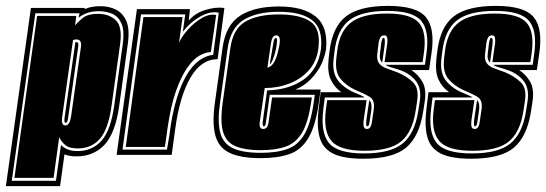

<svg xmlns="http://www.w3.org/2000/svg" viewBox="-63 -526 1855 652"><path d="M-43 106 42 -499H225V-495Q238 -501 251.5 -503Q265 -505 278 -505Q307 -505 330.5 -493.5Q354 -482 366 -454.5Q378 -427 371 -377L342 -168Q329 -74 292 -34.5Q255 5 197 5Q171 5 156 -2L141 106ZM-23 88H127L144 -34Q152 -25 166 -19Q180 -13 200 -13Q250 -13 281.5 -48Q313 -83 325 -168L354 -377Q360 -421 350 -445Q340 -469 319.5 -478.5Q299 -488 272 -488Q249 -488 232 -481.5Q215 -475 204 -466L207 -481H57ZM-14 78 63 -472H196L192 -440Q203 -453 219.5 -466Q236 -479 270 -479Q307 -479 330 -457.5Q353 -436 345 -377L316 -168Q305 -88 276.5 -55Q248 -22 201 -22Q172 -22 158.5 -33.5Q145 -45 138 -60L119 78ZM159 -100Q173 -100 178 -128L212 -368Q215 -392 197 -392Q189 -392 185 -390L148 -128Q144 -100 159 -100ZM160 -109Q154 -109 156 -124L193 -383H197Q204 -383 203 -370L168 -124Q166 -109 160 -109Z M333 0 402 -495H582L578 -456Q600 -482 635.5 -492.5Q671 -503 699 -499L676 -325Q620 -325 583.5 -262Q547 -199 532 -88L520 0ZM353 -18H504Q510 -53 512.5 -68.5Q515 -84 517 -101Q534 -208 570.5 -270.5Q607 -333 661 -340L680 -483Q650 -489 615.5 -469Q581 -449 558 -418L566 -477H416ZM364 -27 424 -468H557L545 -381Q554 -402 575.5 -426Q597 -450 623 -465Q649 -480 671 -475L653 -349Q635 -349 614 -337Q593 -325 573 -296Q552 -266 534.5 -216.5Q517 -167 506 -91L497 -27Z M822 11Q754 11 716.5 -7Q679 -25 668 -67Q657 -109 667 -179L693 -365Q704 -442 753 -473Q802 -504 884 -504Q968 -504 1010 -469Q1052 -434 1044 -357Q1036 -315 1014.5 -284Q993 -253 967 -236Q961 -232 955 -229Q949 -226 940 -222H1026L1019 -173Q1008 -97 984 -57Q960 -17 920.5 -3Q881 11 822 11ZM822 -7Q877 -7 913 -20Q949 -33 970.5 -69.5Q992 -106 1002 -176L1006 -204H853L840 -111Q839 -97 833 -97Q828 -97 829 -111L844 -219Q918 -221 967.5 -255.5Q1017 -290 1027 -360Q1034 -429 997 -457.5Q960 -486 884 -486Q809 -486 764.5 -458.5Q720 -431 710 -362L684 -176Q675 -112 685 -75Q695 -38 728.5 -22.5Q762 -7 822 -7ZM822 -16Q771 -16 739 -28.5Q707 -41 695.5 -75Q684 -109 693 -176L719 -361Q728 -428 770 -452.5Q812 -477 884 -477Q956 -477 991.5 -452.5Q1027 -428 1018 -361Q1012 -316 985 -286.5Q958 -257 919 -242Q880 -227 836 -227L819 -111Q816 -88 831 -88Q846 -88 849 -111L861 -195H996L993 -176Q983 -109 962.5 -75Q942 -41 908 -28.5Q874 -16 822 -16ZM845 -296Q860 -300 868.5 -316Q877 -332 881 -351Q889 -383 887 -394.5Q885 -406 875 -406Q861 -406 857 -379ZM853 -308 865 -378Q867 -390 869 -393.5Q871 -397 874 -397Q882 -397 873 -354Q869 -338 863.5 -324Q858 -310 853 -308Z M1171 13Q1103 13 1068 -4.5Q1033 -22 1022.5 -59.5Q1012 -97 1019 -156L1026 -213H1096Q1073 -229 1060.5 -255Q1048 -281 1053 -327L1056 -352Q1066 -435 1112 -470.5Q1158 -506 1255 -506Q1352 -506 1383.5 -467.5Q1415 -429 1402 -343L1394 -288H1334Q1357 -273 1371.5 -248Q1386 -223 1379 -179L1374 -147Q1361 -63 1316.5 -25Q1272 13 1171 13ZM1173 -5Q1263 -5 1304 -38.5Q1345 -72 1357 -147L1362 -179Q1370 -226 1348 -252.5Q1326 -279 1289 -290L1273 -295Q1265 -297 1258 -299.5Q1251 -302 1246 -306H1380L1385 -343Q1396 -420 1368 -454.5Q1340 -489 1252 -489Q1164 -489 1123 -457Q1082 -425 1073 -352L1070 -327Q1064 -277 1087 -250Q1110 -223 1147 -209Q1152 -207 1161 -203Q1170 -199 1176 -195H1040L1035 -156Q1025 -77 1053.5 -41Q1082 -5 1173 -5ZM1175 -14Q1090 -14 1062 -48Q1034 -82 1044 -156L1048 -186H1182L1173 -125Q1170 -107 1172 -97Q1174 -88 1183 -88Q1191 -88 1195 -95Q1199 -102 1200 -112L1206 -153Q1211 -186 1192.5 -197Q1174 -208 1145 -220Q1114 -234 1094 -257.5Q1074 -281 1079 -327L1082 -352Q1090 -420 1129.5 -450Q1169 -480 1251 -480Q1333 -480 1360 -448Q1387 -416 1376 -343L1372 -315H1243L1251 -371Q1254 -386 1252 -397Q1251 -406 1242 -406Q1233 -406 1229 -399.5Q1225 -393 1223 -383L1218 -341Q1216 -321 1225 -310Q1234 -299 1250.5 -293.5Q1267 -288 1285 -281Q1319 -267 1340 -246Q1361 -225 1353 -179L1348 -147Q1337 -77 1299 -45.5Q1261 -14 1175 -14ZM1235 -314Q1225 -322 1227 -341L1232 -383Q1233 -387 1235 -393Q1235 -397 1240 -397Q1246 -397 1243 -371ZM1184 -97Q1178 -97 1182 -125L1191 -186Q1201 -176 1198 -153L1192 -112Q1190 -97 1184 -97Z M1537 13Q1469 13 1434 -4.5Q1399 -22 1388.5 -59.5Q1378 -97 1385 -156L1392 -213H1462Q1439 -229 1426.5 -255Q1414 -281 1419 -327L1422 -352Q1432 -435 1478 -470.5Q1524 -506 1621 -506Q1718 -506 1749.5 -467.5Q1781 -429 1768 -343L1760 -288H1700Q1723 -273 1737.5 -248Q1752 -223 1745 -179L1740 -147Q1727 -63 1682.5 -25Q1638 13 1537 13ZM1539 -5Q1629 -5 1670 -38.5Q1711 -72 1723 -147L1728 -179Q1736 -226 1714 -252.5Q1692 -279 1655 -290L1639 -295Q1631 -297 1624 -299.5Q1617 -302 1612 -306H1746L1751 -343Q1762 -420 1734 -454.5Q1706 -489 1618 -489Q1530 -489 1489 -457Q1448 -425 1439 -352L1436 -327Q1430 -277 1453 -250Q1476 -223 1513 -209Q1518 -207 1527 -203Q1536 -199 1542 -195H1406L1401 -156Q1391 -77 1419.5 -41Q1448 -5 1539 -5ZM1541 -14Q1456 -14 1428 -48Q1400 -82 1410 -156L1414 -186H1548L1539 -125Q1536 -107 1538 -97Q1540 -88 1549 -88Q1557 -88 1561 -95Q1565 -102 1566 -112L1572 -153Q1577 -186 1558.5 -197Q1540 -208 1511 -220Q1480 -234 1460 -257.5Q1440 -281 1445 -327L1448 -352Q1456 -420 1495.5 -450Q1535 -480 1617 -480Q1699 -480 1726 -448Q1753 -416 1742 -343L1738 -315H1609L1617 -371Q1620 -386 1618 -397Q1617 -406 1608 -406Q1599 -406 1595 -399.5Q1591 -393 1589 -383L1584 -341Q1582 -321 1591 -310Q1600 -299 1616.5 -293.5Q1633 -288 1651 -281Q1685 -267 1706 -246Q1727 -225 1719 -179L1714 -147Q1703 -77 1665 -45.5Q1627 -14 1541 -14ZM1601 -314Q1591 -322 1593 -341L1598 -383Q1599 -387 1601 -393Q1601 -397 1606 -397Q1612 -397 1609 -371ZM1550 -97Q1544 -97 1548 -125L1557 -186Q1567 -176 1564 -153L1558 -112Q1556 -97 1550 -97Z"/></svg>

Font: Alumni Sans Collegiate One
Style: Italic
Weight: 400
Italic angle: -8°
Designer: Robert E. Leuschke
Foundry: Robert E. Leuschke
Version: Version 1.100